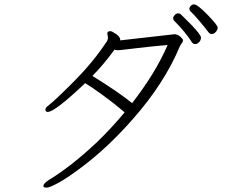

<svg xmlns="http://www.w3.org/2000/svg" viewBox="-20 -822 1040 875"><path d="M864 -802Q880 -802 926 -754.5Q972 -707 972 -696.5Q972 -686 963.5 -676.5Q955 -667 945 -667Q935 -667 928.5 -677Q922 -687 892 -722.5Q862 -758 852.5 -766Q843 -774 843 -781.5Q843 -789 849.5 -795.5Q856 -802 864 -802ZM869 -621Q859 -621 851.5 -634Q844 -647 820.5 -676Q797 -705 774 -727Q769 -732 769 -739Q769 -746 776 -753.5Q783 -761 791 -761Q799 -761 802 -758.5Q805 -756 819 -742L851 -710Q896 -663 896 -651Q896 -639 887.5 -630Q879 -621 869 -621ZM469 -669Q469 -680 483 -680Q490 -680 509 -667Q528 -654 528 -640V-638L775 -666Q789 -666 801.5 -655Q814 -644 814 -639Q814 -634 811.5 -629.5Q809 -625 806 -621.5Q803 -618 801 -614Q730 -443 586 -280Q467 -144 340 -51Q285 -10 245.5 11.5Q206 33 193 33Q180 33 178 28V25Q178 14 203 -2Q305 -64 424 -176Q487 -237 548 -310Q504 -348 450.5 -387Q397 -426 368 -443Q230 -312 198 -312Q187 -312 187 -321.5Q187 -331 198 -339Q233 -366 320 -454Q407 -542 468 -635Q472 -642 472 -651ZM502 -596Q451 -526 401 -476Q521 -402 582 -352Q688 -488 744 -617Q664 -610 603 -602.5Q542 -595 530 -594L517 -593Q508 -593 502 -596Z"/></svg>

Font: LXGW WenKai Light
Style: Regular
Weight: 300
Designer: LXGW / Fontworks Inc.
Foundry: LXGW / Fontworks Inc.
Version: Version 1.501; October 10, 2024